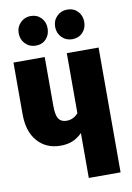

<svg xmlns="http://www.w3.org/2000/svg" viewBox="-100 -991 722 1053"><g transform="rotate(-10 261.0 -465.0)"><path d="M484 -695V0H307V-250Q282 -225 253 -213Q224 -201 186 -201Q107 -201 58.5 -255.5Q10 -310 10 -408V-695H184V-424Q184 -371 198 -350.5Q212 -330 242 -330Q281 -330 307 -361V-695ZM227 -848Q227 -812 205 -788.5Q183 -765 147 -765Q113 -765 89.5 -789Q66 -813 66 -848Q66 -883 89.5 -906.5Q113 -930 147 -930Q182 -930 204.5 -906.5Q227 -883 227 -848ZM431 -848Q431 -812 408.5 -788.5Q386 -765 350 -765Q316 -765 292.5 -789Q269 -813 269 -848Q269 -883 292.5 -906.5Q316 -930 350 -930Q386 -930 408.5 -906.5Q431 -883 431 -848Z"/></g></svg>

Font: Fira Sans Compressed ExtraBold
Style: Regular
Weight: 800
Width: 1
Designer: bBox Type GmbH & Carrois Corporate GbR & Edenspiekermann AG
Foundry: bBox Type GmbH & Carrois Corporate GbR & Edenspiekermann AG
Version: Version 4.301